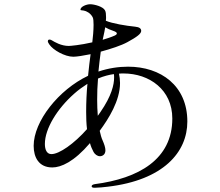

<svg xmlns="http://www.w3.org/2000/svg" viewBox="-20 -827 1040 907"><path d="M585 -512C540 -512 493 -505 445 -489C448 -521 452 -552 456 -583C504 -596 553 -612 582 -628C628 -653 647 -668 647 -681C647 -692 639 -699 618 -701C576 -705 510 -716 480 -729C481 -735 481 -741 481 -746C481 -760 480 -771 476 -778C467 -796 425 -807 406 -807C389 -807 360 -796 360 -781C360 -778 365 -779 376 -777C388 -775 408 -765 418 -745C421 -739 422 -726 422 -710C422 -683 419 -651 416 -627C360 -614 312 -610 305 -610C269 -610 239 -628 224 -637C221 -639 217 -640 214 -640C212 -640 206 -640 206 -632C206 -628 209 -623 213 -617C230 -591 286 -559 326 -559C343 -559 373 -564 408 -571C404 -543 400 -508 396 -469C257 -403 139 -254 139 -138C139 -83 164 -36 227 -36C268 -36 329 -62 405 -151C409 -136 415 -122 422 -109C428 -98 440 -89 452 -89C463 -89 478 -96 478 -117C478 -130 472 -147 465 -163C459 -176 455 -191 451 -209C493 -266 547 -351 547 -435C547 -450 545 -465 542 -479C550 -480 557 -480 563 -480C686 -480 794 -403 794 -267C794 -74 635 16 427 43C414 45 413 51 413 53C413 57 416 60 427 60C449 59 467 58 489 55C752 24 865 -108 865 -253C865 -422 740 -512 585 -512ZM473 -676C474 -682 476 -690 477 -698C488 -692 500 -686 513 -682C528 -677 532 -673 532 -669C532 -664 525 -660 522 -659C504 -651 485 -645 465 -639C468 -652 470 -664 473 -676ZM519 -460C519 -428 508 -375 454 -297L442 -280C440 -304 439 -329 439 -356C439 -388 440 -422 443 -456C471 -468 497 -474 518 -477C519 -472 519 -466 519 -460ZM223 -99C201 -99 192 -120 192 -147C192 -220 251 -314 330 -384C351 -403 373 -418 393 -431C389 -388 387 -343 387 -298C387 -269 388 -242 391 -217C330 -148 260 -99 223 -99Z"/></svg>

Font: Shippori Mincho OTF
Style: Regular
Weight: 400
Designer: FONTDASU
Foundry: FONTDASU / Google Inc. / but / Adobe
Version: Version 3.300;hotconv 1.0.109;makeotfexe 2.5.65596